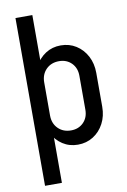

<svg xmlns="http://www.w3.org/2000/svg" viewBox="-98 -763 673 1020"><g transform="rotate(-10 238.5 -252.5)"><path d="M60 -503.8V-705H151V-503.8ZM60 -1.2H151V200H60ZM151 -505V0H60V-505ZM432.2 -344V-161H341.2V-344ZM341.2 -161H432.2Q432.2 -110.8 411.1 -70.8Q390 -30.8 353.5 -7.8Q317 15.2 270.8 15.2L247.8 -65.8Q288.5 -65.8 314.9 -92.2Q341.2 -118.8 341.2 -161ZM111 -163.5H151Q151 -120.2 178.1 -93Q205.2 -65.8 247.8 -65.8L270.8 15.2Q225.2 15.2 189.2 -8.1Q153.2 -31.5 132.1 -72Q111 -112.5 111 -163.5ZM341.2 -344Q341.2 -386.2 314.9 -412.8Q288.5 -439.2 247.8 -439.2L270.8 -520.2Q317 -520.2 353.5 -497.2Q390 -474.2 411.1 -434.2Q432.2 -394.2 432.2 -344ZM111 -341.5Q111 -392.5 132.1 -433.1Q153.2 -473.8 189.2 -497Q225.2 -520.2 270.8 -520.2L247.8 -439.2Q205.2 -439.2 178.1 -412Q151 -384.8 151 -341.5Z"/></g></svg>

Font: Akshar Light
Style: Regular
Weight: 300
Designer: Tall Chai
Foundry: Tall Chai
Version: Version 1.100